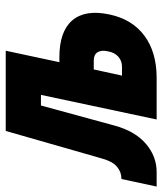

<svg xmlns="http://www.w3.org/2000/svg" viewBox="-14 -614 580 687"><g transform="rotate(-90 276.5 -270.0)"><path d="M-47 0 -20 -126H-19Q5 -126 24 -142Q43 -158 54 -198L152 -540H439L398 -348H416Q508 -348 547.5 -302Q587 -256 569 -170Q552 -88 493 -44Q434 0 342 0H193L281 -414H243L171 -150Q151 -77 106 -38.5Q61 0 5 0ZM350 -124H382Q403 -124 418 -137.5Q433 -151 437 -175Q442 -198 433.5 -211.5Q425 -225 404 -225H372Z"/></g></svg>

Font: Geist Mono Black
Style: Italic
Weight: 900
Italic angle: -12°
Monospace: yes
Designer: Basement.studio, Andrés Briganti, Mateo Zaragoza
Foundry: Basement.studio, Vercel, Andrés Briganti, Guido Ferreyra, Mateo Zaragoza
Version: Version 1.500; ttfautohint (v1.8.4.7-5d5b)